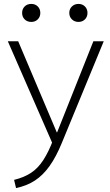

<svg xmlns="http://www.w3.org/2000/svg" viewBox="-20 -731 564 981"><path d="M52 188Q102 176 138 152.5Q174 129 201.5 86.5Q229 44 253 -20L255 18L20 -520H73L270 -55H272L457 -520H510L296 -1Q267 70 233.5 117Q200 164 159 191Q118 218 62 230ZM140 -619Q119 -619 106 -632Q93 -645 93 -665Q93 -685 106 -698Q119 -711 140 -711Q160 -711 173 -698Q186 -685 186 -665Q186 -645 173 -632Q160 -619 140 -619ZM381 -619Q361 -619 347.5 -632Q334 -645 334 -665Q334 -685 347.5 -698Q361 -711 381 -711Q401 -711 414 -698Q427 -685 427 -665Q427 -645 414 -632Q401 -619 381 -619Z"/></svg>

Font: M PLUS 2 Thin Light
Style: Regular
Weight: 300
Version: Version 1.001